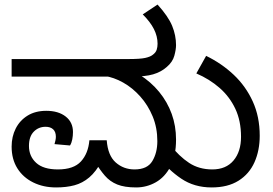

<svg xmlns="http://www.w3.org/2000/svg" viewBox="-20 -810 1196 842"><path d="M226 12Q170 12 125.5 -10Q81 -32 56 -72Q31 -112 31 -167Q31 -211 49 -246.5Q67 -282 101 -303Q135 -324 183 -324Q236 -324 268 -299Q300 -274 300 -231Q300 -215 297 -199Q294 -183 287 -172L219 -178Q221 -184 223 -193.5Q225 -203 225 -210Q225 -232 213 -243Q201 -254 180 -254Q149 -254 128 -232.5Q107 -211 107 -170Q107 -125 138.5 -96Q170 -67 234 -67Q303 -67 335 -102Q367 -137 372 -195H448Q453 -128 487.5 -97.5Q522 -67 570 -67Q626 -67 648 -103.5Q670 -140 670 -191Q670 -250 649.5 -299.5Q629 -349 595 -387Q561 -425 520 -448Q479 -471 438 -477L591 -483Q642 -451 678 -407Q714 -363 733 -310.5Q752 -258 752 -198Q752 -126 727.5 -79.5Q703 -33 663 -10.5Q623 12 577 12Q526 12 494 -1Q462 -14 440 -39.5Q418 -65 396 -101L427 -105Q401 -57 371.5 -32Q342 -7 306.5 2.5Q271 12 226 12ZM31 -474V-551H541Q595 -551 617 -556Q639 -561 649 -569Q663 -579 667 -591.5Q671 -604 671 -618Q671 -651 655 -682.5Q639 -714 606 -747L671 -790Q718 -738 735 -696.5Q752 -655 752 -612Q752 -593 744.5 -565.5Q737 -538 711 -516Q686 -494 651.5 -484Q617 -474 559 -474ZM908 12Q832 12 775 -26.5Q718 -65 673 -123L724 -177Q766 -124 809.5 -95.5Q853 -67 911 -67Q971 -67 1004 -106Q1037 -145 1037 -210Q1037 -280 1012 -333Q987 -386 943 -424.5Q899 -463 841 -488L884 -565Q952 -532 1005 -482Q1058 -432 1088.5 -365Q1119 -298 1119 -215Q1119 -150 1096 -98.5Q1073 -47 1026 -17.5Q979 12 908 12Z"/></svg>

Font: ukannada85
Style: Book
Weight: 400
Designer: Jelle Bosma - Monotype Design Team
Foundry: Monotype Imaging Inc.
Version: Version 2.003